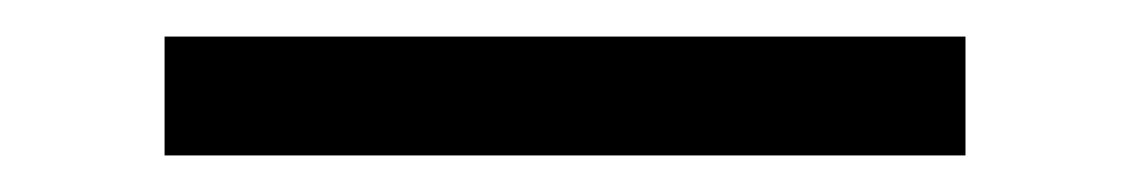

<svg xmlns="http://www.w3.org/2000/svg" viewBox="-20 -20 618 105"><path d="M508 65H70V0H508Z"/></svg>

Font: Exo 2
Style: Regular
Weight: 400
Designer: Natanael Gama
Version: Version 1.001;PS 001.001;hotconv 1.0.70;makeotf.lib2.5.58329